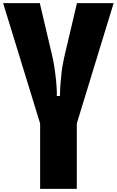

<svg xmlns="http://www.w3.org/2000/svg" viewBox="-20 -1210 748 1230"><path d="M235 -1190 312 -863Q318 -839 320.5 -825Q323 -811 325.5 -796.5Q328 -782 332 -755Q336 -729 339 -698Q342 -667 343 -645Q343 -633 344 -620Q344 -607 344 -595H364Q364 -617 365.5 -645.5Q367 -674 370 -699Q372 -726 375.5 -754.5Q379 -783 385 -811Q387 -824 390 -837Q393 -850 396 -863L473 -1190H708L472 -419V0H237V-419L0 -1190Z"/></svg>

Font: Boldonse
Style: Regular
Weight: 400
Designer: Universitype Foundry
Foundry: Universitype Foundry
Version: Version 1.000; ttfautohint (v1.8.4.7-5d5b)